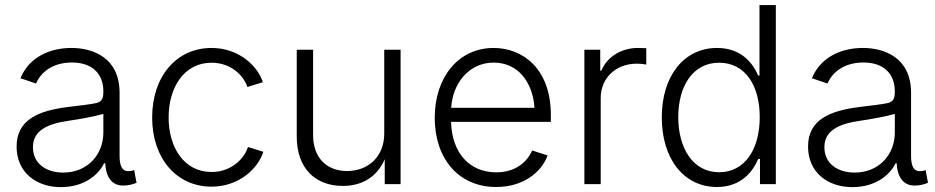

<svg xmlns="http://www.w3.org/2000/svg" viewBox="-20 -748 3798 780"><path d="M227.1 12.2C319.8 12.2 378.4 -35.2 402.8 -84.5H407.7C410.2 -25.9 436.5 5.9 480 5.9C499.5 5.9 516.6 2 534.7 -5.4L524.9 -57.1C514.6 -53.2 509.8 -52.7 500 -52.7C476.6 -52.7 465.8 -74.2 465.8 -114.3V-370.6C465.8 -515.1 356 -553.2 270.5 -553.2C185.5 -553.2 99.6 -518.6 63 -430.2L126.5 -408.7C145.5 -454.1 193.8 -494.1 272 -494.1C353.5 -494.1 399.9 -449.7 399.9 -376.5C399.9 -347.7 394 -335.9 372.6 -329.6C345.7 -323.7 308.6 -319.8 257.3 -313.5C134.3 -298.3 47.4 -260.7 47.4 -152.8C47.4 -46.9 127.9 12.2 227.1 12.2ZM236.8 -46.9C166 -46.9 113.8 -84.5 113.8 -149.9C113.8 -214.4 166.5 -244.1 257.8 -257.3C303.2 -263.7 361.3 -274.4 399.9 -285.2V-209.5C399.9 -120.6 335.9 -46.9 236.8 -46.9Z M839.4 10.3C951.2 10.3 1028.8 -64 1049.8 -131.3L987.3 -150.9C975.1 -108.9 924.3 -49.3 839.4 -49.3C728 -49.3 665 -148.9 665 -270.5C665 -393.1 728 -493.2 839.4 -493.2C922.9 -493.2 972.7 -435.1 984.9 -394.5L1047.9 -414.1C1026.4 -481 949.7 -553.2 839.4 -553.2C697.3 -553.2 598.1 -438 598.1 -270.5C598.1 -104.5 697.3 10.3 839.4 10.3Z M1372.6 7.3C1445.8 7.3 1509.3 -24.4 1543 -101.1V0H1607.4V-545.9H1541V-205.6C1541 -111.8 1476.1 -53.2 1390.1 -53.2C1306.2 -53.2 1252 -108.4 1252 -197.8V-545.9H1185.5V-192.9C1185.5 -63.5 1261.7 7.3 1372.6 7.3Z M1995.6 11.7C2105.5 11.7 2179.7 -47.9 2204.6 -116.7L2141.6 -136.7C2121.6 -88.9 2072.8 -47.9 1996.1 -47.9C1885.7 -47.9 1815.4 -128.9 1812.5 -252.9H2217.8V-281.7C2217.8 -467.3 2105 -553.2 1985.4 -553.2C1842.8 -553.2 1746.1 -434.6 1746.1 -269.5C1746.1 -104 1842.8 11.7 1995.6 11.7ZM1813 -310.1C1818.8 -411.1 1886.7 -493.7 1985.4 -493.7C2083 -493.7 2144 -416.5 2151.4 -310.1Z M2354 0H2420.4V-350.1C2420.4 -430.7 2481.9 -489.3 2566.4 -489.3C2584 -489.3 2600.6 -486.8 2605.5 -485.8V-552.2L2571.8 -553.2C2503.9 -553.2 2445.3 -516.6 2423.3 -460.9H2418.5V-545.9H2354Z M2892.6 11.7C2991.2 11.7 3038.6 -51.3 3060.1 -102.1H3067.4V0H3131.8V-727.5H3065.4V-440.9H3060.1C3038.6 -490.7 2992.7 -553.2 2892.6 -553.2C2759.3 -553.2 2668.5 -439.9 2668.5 -271.5C2668.5 -101.6 2758.8 11.7 2892.6 11.7ZM2901.4 -48.3C2794.9 -48.3 2735.4 -146.5 2735.4 -272C2735.4 -397 2793.9 -493.2 2901.4 -493.2C3006.8 -493.2 3066.4 -401.9 3066.4 -272C3066.4 -141.6 3005.9 -48.3 2901.4 -48.3Z M3442.4 12.2C3535.2 12.2 3593.8 -35.2 3618.2 -84.5H3623C3625.5 -25.9 3651.9 5.9 3695.3 5.9C3714.8 5.9 3731.9 2 3750 -5.4L3740.2 -57.1C3730 -53.2 3725.1 -52.7 3715.3 -52.7C3691.9 -52.7 3681.2 -74.2 3681.2 -114.3V-370.6C3681.2 -515.1 3571.3 -553.2 3485.8 -553.2C3400.9 -553.2 3314.9 -518.6 3278.3 -430.2L3341.8 -408.7C3360.8 -454.1 3409.2 -494.1 3487.3 -494.1C3568.8 -494.1 3615.2 -449.7 3615.2 -376.5C3615.2 -347.7 3609.4 -335.9 3587.9 -329.6C3561 -323.7 3523.9 -319.8 3472.7 -313.5C3349.6 -298.3 3262.7 -260.7 3262.7 -152.8C3262.7 -46.9 3343.3 12.2 3442.4 12.2ZM3452.1 -46.9C3381.3 -46.9 3329.1 -84.5 3329.1 -149.9C3329.1 -214.4 3381.8 -244.1 3473.1 -257.3C3518.6 -263.7 3576.7 -274.4 3615.2 -285.2V-209.5C3615.2 -120.6 3551.3 -46.9 3452.1 -46.9Z"/></svg>

Font: Raveo Light
Style: Regular
Weight: 300
Designer: Jakub Foglar, Rasmus Andersson (Inter)
Foundry: Jakubfoglar.com
Version: Version 1.100;Glyphs 3.2.3 (3260)